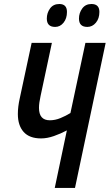

<svg xmlns="http://www.w3.org/2000/svg" viewBox="-20 -925 540 945"><path d="M249.5 0 309.1 -283.2Q278.8 -267.1 245.4 -255.4Q211.9 -243.7 182.1 -243.7Q125 -243.7 96.4 -275.6Q67.9 -307.6 67.9 -363.8Q67.9 -399.4 77.1 -440.4L135.7 -713.9H235.4L179.7 -452.6Q175.8 -434.1 173.8 -420.4Q171.9 -406.7 171.9 -394Q171.9 -333 225.1 -333Q251.5 -333 277.6 -343.8Q303.7 -354.5 326.7 -368.7L400.4 -713.9H500L349.1 0ZM409.7 -792.5Q368.7 -792.5 368.7 -833.5Q368.7 -861.3 384.8 -883.3Q400.9 -905.3 430.2 -905.3Q469.2 -905.3 469.2 -866.2Q469.2 -834 451.9 -813.2Q434.6 -792.5 409.7 -792.5ZM251.5 -792.5Q210.4 -792.5 210.4 -833.5Q210.4 -861.3 226.3 -883.3Q242.2 -905.3 272 -905.3Q309.6 -905.3 309.6 -866.2Q309.6 -834 292.7 -813.2Q275.9 -792.5 251.5 -792.5Z"/></svg>

Font: Open Sans Condensed SemiBold
Style: Italic
Weight: 600
Width: 3
Italic angle: -12°
Designer: Monotype Design Team
Foundry: Monotype Imaging Inc.
Version: Version 3.000; ttfautohint (v1.8.4)